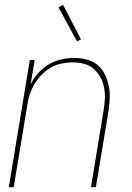

<svg xmlns="http://www.w3.org/2000/svg" viewBox="-20 -765 540 785"><path d="M16 0 102 -520H122L105 -420Q117 -445 136 -466Q155 -487 179 -501.5Q203 -516 230 -522Q257 -528 282 -528Q309 -528 334.5 -521.5Q360 -515 379 -499Q398 -483 409 -460Q420 -437 425 -412Q430 -387 428.5 -360.5Q427 -334 423 -307L372 0H352L403 -310Q407 -334 408.5 -358Q410 -382 406 -405Q402 -428 391 -448.5Q380 -469 363 -483.5Q346 -498 323.5 -504Q301 -510 276 -510Q254 -510 230.5 -505Q207 -500 186.5 -488Q166 -476 149 -458Q132 -440 120 -419.5Q108 -399 101 -376.5Q94 -354 91 -331L36 0ZM295 -596 219 -735 238 -745 311 -604Z"/></svg>

Font: Iosevka Curly Thin
Style: Italic
Weight: 100
Italic angle: -9°
Monospace: yes
Designer: Belleve Invis
Foundry: Belleve Invis
Version: Version 22.1.2; ttfautohint (v1.8.4)